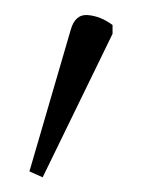

<svg xmlns="http://www.w3.org/2000/svg" viewBox="-20 -743 193 261"><path d="M38 -502 20 -510 76 -702Q82 -724 99.5 -722.5Q117 -721 133 -709V-697Z"/></svg>

Font: Noto Serif ExtraLight
Style: Regular
Weight: 200
Designer: Monotype Design Team
Foundry: Monotype Imaging Inc.
Version: Version 2.015; ttfautohint (v1.8.4.7-5d5b)